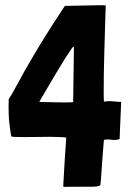

<svg xmlns="http://www.w3.org/2000/svg" viewBox="-20 -725 509 748"><path d="M392 -704H390Q382 -705 358 -704.5Q334 -704 308 -703.5Q282 -703 259.5 -702.5Q237 -702 233 -702Q232 -702 232 -701Q176 -617 138.5 -555Q101 -493 76.5 -449.5Q52 -406 38 -379.5Q24 -353 14 -339Q12 -279 17 -240Q22 -201 24 -194Q25 -192 40 -191.5Q55 -191 77.5 -191Q100 -191 126.5 -191.5Q153 -192 176.5 -192Q200 -192 217 -191Q234 -190 238 -189Q238 -187 237 -172Q236 -157 234.5 -136Q233 -115 231.5 -91Q230 -67 229 -46.5Q228 -26 227 -12Q226 2 227 3Q296 2 330.5 2.5Q365 3 371 -4Q372 -8 373 -23Q374 -38 375.5 -58Q377 -78 378.5 -99.5Q380 -121 381.5 -139.5Q383 -158 384 -169.5Q385 -181 385 -180Q399 -183 414.5 -180.5Q430 -178 446 -183L452 -328Q440 -328 422 -330Q404 -332 391 -330L385 -329Q384 -336 384 -366.5Q384 -397 384.5 -438Q385 -479 386.5 -525.5Q388 -572 389 -611.5Q390 -651 391 -677Q392 -703 392 -704ZM133 -328Q134 -330 144.5 -348Q155 -366 170 -391.5Q185 -417 202 -445.5Q219 -474 233.5 -497Q248 -520 257.5 -533.5Q267 -547 268 -541L265 -327Q258 -326 236.5 -326Q215 -326 192 -326.5Q169 -327 151 -327.5Q133 -328 133 -328Z"/></svg>

Font: Londrina Solid
Style: Regular
Weight: 400
Designer: Marcelo Magalhaes
Foundry: Marcelo Magalhães
Version: Version 1.002